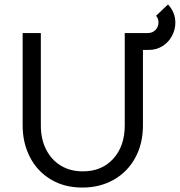

<svg xmlns="http://www.w3.org/2000/svg" viewBox="-20 -835 810 865"><path d="M770 -733Q770 -702 755 -673.5Q740 -645 712.5 -627.5Q685 -610 649 -610H624V-270Q624 -187 589 -123.5Q554 -60 492 -25Q430 10 351 10Q270 10 209 -26.5Q148 -63 115 -127Q82 -191 82 -270V-686H164V-270Q164 -208 188 -161Q212 -114 254.5 -88.5Q297 -63 353 -63Q439 -63 490.5 -120Q542 -177 542 -270V-686H645Q667 -686 680.5 -700Q694 -714 694 -734Q694 -752 683 -764L737 -815Q770 -779 770 -733Z"/></svg>

Font: Bellota Text
Style: Bold
Weight: 700
Designer: Kemie Guaida
Foundry: Kemie Guaida
Version: Version 4.001